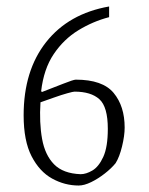

<svg xmlns="http://www.w3.org/2000/svg" viewBox="-20 -563 460 593"><path d="M317 -543V-510Q267 -497 222 -469.5Q177 -442 146 -396Q115 -350 107 -281L110 -279Q144 -292 175.5 -304.5Q207 -317 214 -317Q297 -317 331 -276Q365 -235 365 -169Q365 -144 357 -111Q349 -78 337 -59Q324 -43 303.5 -27Q283 -11 261.5 -0.5Q240 10 223 10Q180 10 141 -11.5Q102 -33 77.5 -80.5Q53 -128 53 -207Q53 -345 122.5 -433Q192 -521 317 -543ZM210 -280Q206 -280 188 -275Q170 -270 147.5 -262Q125 -254 105 -247Q101 -184 110 -134Q119 -84 147 -55.5Q175 -27 229 -25Q246 -25 265.5 -36.5Q285 -48 299 -78.5Q313 -109 313 -165Q313 -233 287 -256.5Q261 -280 210 -280Z"/></svg>

Font: Grenze Gotisch ExtraLight
Style: Regular
Weight: 200
Designer: Renata Polastri
Foundry: Omnibus-Type
Version: Version 1.001